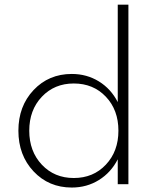

<svg xmlns="http://www.w3.org/2000/svg" viewBox="-20 -802 671 836"><path d="M292.5 14.6Q192.4 14.6 126.2 -55.7Q60.1 -126 60.1 -232.9Q60.1 -339.8 126.2 -409.9Q192.4 -480 292.5 -480Q357.9 -480 410.6 -447.5Q463.4 -415 492.7 -357.4V-781.7H539.1V0H492.7V-108.4Q463.4 -50.8 410.6 -18.1Q357.9 14.6 292.5 14.6ZM301.3 -26.9Q386.2 -26.9 440.9 -85Q495.6 -143.1 495.6 -232.9Q495.6 -323.2 440.9 -380.9Q386.2 -438.5 301.3 -438.5Q216.8 -438.5 162.1 -380.6Q107.4 -322.8 107.4 -232.9Q107.4 -143.1 162.1 -85Q216.8 -26.9 301.3 -26.9Z"/></svg>

Font: Spartan MB Light
Style: Regular
Weight: 300
Designer: Matt Bailey, Mirko Velimirovic
Foundry: Matt Bailey
Version: Version 1.005